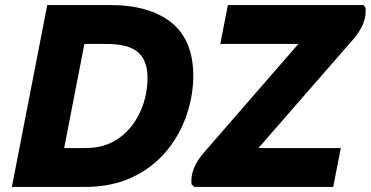

<svg xmlns="http://www.w3.org/2000/svg" viewBox="-20 -740 1468 760"><path d="M27 0 167 -720H416Q572 -720 658.5 -650.5Q745 -581 745 -440Q745 -362 718.5 -284Q692 -206 638.5 -141.5Q585 -77 504 -38.5Q423 0 314 0ZM402 -566H314L234 -154H319Q379 -154 424.5 -177.5Q470 -201 501 -241Q532 -281 548 -330.5Q564 -380 564 -431Q564 -501 526 -533.5Q488 -566 402 -566ZM882 -720H1419L1427 -709Q1433 -647 1377 -583L1003 -154H1329L1299 0H749L738 -11Q732 -73 788 -137L1161 -566H852Z"/></svg>

Font: Kufam
Style: Bold Italic
Weight: 700
Italic angle: -11°
Designer: Artur Schmal
Foundry: Original Type
Version: Version 1.301; ttfautohint (v1.8.3)